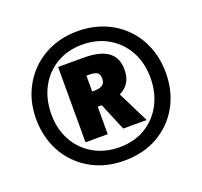

<svg xmlns="http://www.w3.org/2000/svg" viewBox="-126 -868 1077 1023"><g transform="rotate(-20 412.0 -357.0)"><path d="M413 10Q329 10 261.5 -18.5Q194 -47 145.5 -97Q97 -147 71 -214Q45 -281 45 -358Q45 -439 72.5 -505.5Q100 -572 149 -621Q198 -670 265 -697Q332 -724 411 -724Q491 -724 558.5 -697Q626 -670 675.5 -620.5Q725 -571 752 -503.5Q779 -436 779 -355Q779 -249 732.5 -166.5Q686 -84 603.5 -37Q521 10 413 10ZM413 -66Q497 -66 560 -104Q623 -142 658 -208Q693 -274 693 -358Q693 -444 656.5 -509.5Q620 -575 556 -611.5Q492 -648 411 -648Q327 -648 263.5 -610Q200 -572 165 -505.5Q130 -439 130 -356Q130 -269 167 -203.5Q204 -138 268 -102Q332 -66 413 -66ZM250 -153V-580H395Q489 -580 533.5 -546.5Q578 -513 578 -448Q578 -403 560.5 -375Q543 -347 509 -330L597 -153H464L399 -309H376V-153ZM389 -395Q418 -395 434 -405.5Q450 -416 450 -443Q450 -467 436 -476Q422 -485 390 -485H376V-395Z"/></g></svg>

Font: Noto Sans Thai Cond Blk
Style: Regular
Weight: 900
Width: 3
Designer: Monotype Design Team
Foundry: Monotype Imaging Inc.
Version: Version 2.002; ttfautohint (v1.8.4.7-5d5b)